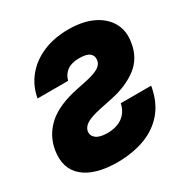

<svg xmlns="http://www.w3.org/2000/svg" viewBox="-170 -877 990 1025"><g transform="rotate(-30 324.5 -364.0)"><path d="M252 -500H63.5Q76.2 -571.3 119.9 -624.8Q163.6 -678.2 232.7 -707.8Q301.8 -737.3 389.6 -737.3Q476.6 -737.3 538.1 -708.3Q599.6 -679.2 628.7 -627.2Q657.7 -575.2 645.5 -505.9Q631.8 -420.4 568.1 -371.1Q504.4 -321.8 404.3 -300.8L329.1 -285.2Q266.6 -272 239.7 -255.6Q212.9 -239.3 208 -214.8Q204.1 -188 225.8 -170.7Q247.6 -153.3 294.9 -153.3Q351.6 -153.3 388.2 -179.4Q424.8 -205.6 435.5 -255.9H623Q607.4 -164.6 558.6 -106.2Q509.8 -47.9 434.8 -19.8Q359.9 8.3 264.6 8.8Q126.5 8.3 57.9 -49.3Q-10.7 -106.9 6.8 -214.8Q21 -297.9 83.5 -354.7Q146 -411.6 270.5 -437.5L332 -450.2Q385.7 -461.4 412.4 -477.5Q439 -493.7 441.4 -519.5Q445.3 -543.9 427.2 -559.6Q409.2 -575.2 363.3 -575.2Q315.4 -575.2 288.3 -555.4Q261.2 -535.6 252 -500Z"/></g></svg>

Font: Inter Tight Black
Style: Italic
Weight: 900
Italic angle: -9.39999°
Designer: Rasmus Andersson
Foundry: rsms
Version: Version 3.004; ttfautohint (v1.8.4.7-5d5b)